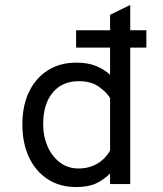

<svg xmlns="http://www.w3.org/2000/svg" viewBox="-20 -742 656 774"><path d="M287 12Q220.6 12 171.9 -19.9Q123.1 -51.8 96.7 -108.4Q70.2 -165.1 70.2 -240Q70.2 -317.5 97.8 -373.4Q125.4 -429.4 174.2 -459.4Q223 -489.5 287.2 -489.5Q334.8 -489.5 368.3 -475.5Q401.9 -461.5 423.8 -440.5V-550H286.8V-620H423.8V-682.5L505 -722V-620H570V-550H505V0H423.8V-42.8Q399.8 -18.4 368.4 -3.2Q337.1 12 287 12ZM296.8 -62.8Q338 -62.8 371.1 -81.7Q404.1 -100.6 423.8 -135.2V-346.8Q409.4 -370.4 378.3 -392.6Q347.2 -414.8 297.5 -414.8Q231.1 -414.8 192.6 -369Q154 -323.2 154 -240Q154 -193 171.4 -152.7Q188.8 -112.4 220.9 -87.6Q253 -62.8 296.8 -62.8Z"/></svg>

Font: Overpass Mono Light
Style: Regular
Weight: 300
Monospace: yes
Designer: Delve Withrington, Dave Bailey
Foundry: Delve Fonts LLC
Version: Version 4.000